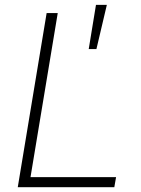

<svg xmlns="http://www.w3.org/2000/svg" viewBox="-20 -782 589 802"><path d="M54.2 0 174.8 -727.5H221.2L107.4 -42H464.8L457.5 0ZM350.6 -577.1 380.9 -761.7H426.3L382.8 -577.1Z"/></svg>

Font: Inter 18pt ExtraLight
Style: Italic
Weight: 250
Italic angle: -9.3988°
Designer: Rasmus Andersson
Foundry: rsms
Version: Version 4.001;git-66647c0bb